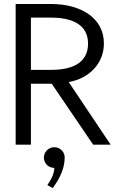

<svg xmlns="http://www.w3.org/2000/svg" viewBox="-20 -731 579 970"><path d="M306.6 65.4C306.6 61.5 306.6 58.1 305.7 54.2C300.8 30.8 279.8 12.7 254.4 12.7C225.6 12.7 201.7 36.1 201.7 65.4C201.7 68.8 202.1 72.8 203.1 76.2C208 100.1 229 117.2 254.4 117.2C254.4 152.3 229.5 189.5 219.2 204.1L246.6 219.2C257.3 202.1 306.6 142.1 306.6 65.4ZM136.2 -377.9V-642.1H236.8C373 -642.1 424.8 -586.9 424.8 -511.2C424.8 -452.1 396 -377.9 236.8 -377.9ZM450.7 0H539.1L327.1 -316.4C436 -335.9 504.9 -415 504.9 -511.2C504.9 -640.1 389.2 -710.9 236.8 -710.9H136.2H59.1V0H136.2V-308.1H241.2Z"/></svg>

Font: Tuffy
Style: Regular
Weight: 500
Designer: Thatcher Ulrich, Karoly Barta and Michael Everson
Version: Version 001.270